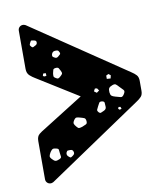

<svg xmlns="http://www.w3.org/2000/svg" viewBox="-77 -727 693 802"><g transform="rotate(-10 269.0 -326.0)"><path d="M74 10Q65 10 59 4Q53 -2 53 -11V-173Q53 -193 64.5 -202Q76 -211 85 -216L260 -326L85 -435Q76 -440 64.5 -450Q53 -460 53 -479V-641Q53 -650 59 -656Q65 -662 74 -662Q76 -662 78.5 -661.5Q81 -661 85 -659L485 -389Q499 -380 506.5 -371.5Q514 -363 514 -347V-305Q514 -289 506.5 -280.5Q499 -272 485 -263L85 7Q81 9 78.5 9.5Q76 10 74 10ZM118 -582Q117 -589 107 -590Q102 -591 98.5 -591.5Q95 -592 93 -587Q89 -580 88 -576Q87 -572 93 -566Q98 -561 101.5 -563.5Q105 -566 112 -569Q119 -573 118 -582ZM205 -523Q202 -530 198 -531.5Q194 -533 186 -532Q175 -531 172 -518Q171 -512 173.5 -509.5Q176 -507 182 -504Q189 -500 196 -506Q201 -511 204.5 -513.5Q208 -516 205 -523ZM197 -445Q193 -453 190 -457.5Q187 -462 177 -461Q168 -460 166.5 -455Q165 -450 163 -441Q162 -433 162.5 -428.5Q163 -424 170 -420Q177 -415 181.5 -416.5Q186 -418 192 -424Q198 -429 199.5 -433Q201 -437 197 -445ZM133 -447H122L119 -437L127 -434L134 -436ZM390 -398 380 -393V-379L396 -378L399 -391ZM425 -338Q418 -346 413 -349.5Q408 -353 398 -349Q387 -345 383.5 -339.5Q380 -334 381 -322Q382 -311 386.5 -307Q391 -303 402 -300Q416 -296 424 -294Q432 -292 439 -304Q447 -316 440.5 -322Q434 -328 425 -338ZM333 -347 324 -348 318 -337 329 -329 340 -337ZM355 -266Q354 -276 354 -282Q354 -288 344 -290Q334 -291 331.5 -286Q329 -281 324 -272Q320 -264 318 -259.5Q316 -255 322 -248Q328 -242 332.5 -244.5Q337 -247 345 -250Q356 -255 355 -266ZM416 -254 408 -255 405 -248 410 -243 419 -245ZM243 -239Q233 -242 227.5 -242Q222 -242 216 -233Q210 -224 211.5 -218.5Q213 -213 220 -205Q226 -197 231 -197Q236 -197 245 -200Q255 -204 261 -207Q267 -210 266 -220Q265 -231 259.5 -233.5Q254 -236 243 -239ZM133 -108Q132 -117 131.5 -122Q131 -127 122 -129Q112 -132 107 -130Q102 -128 96 -119Q90 -109 89 -103Q88 -97 96 -89Q104 -80 110 -79Q116 -78 127 -83Q136 -87 135 -93Q134 -99 133 -108ZM178 -113Q171 -113 167.5 -112.5Q164 -112 161 -105Q157 -94 168 -86Q173 -81 176.5 -82.5Q180 -84 185 -88Q194 -94 191 -103Q189 -113 178 -113Z"/></g></svg>

Font: Rubik Moonrocks
Style: Regular
Weight: 400
Designer: Hubert and Fischer, NaN
Foundry: Hubert and Fischer, NaN
Version: Version 2.200